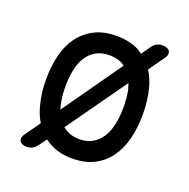

<svg xmlns="http://www.w3.org/2000/svg" viewBox="-114 -700 827 839"><g transform="rotate(20 300.0 -280.0)"><path d="M300 10Q242 10 200 -12Q183 -20 169 -31L142 6Q133 18 121.5 24Q110 30 95 30Q86 30 77.5 27Q69 24 64.5 18Q60 12 60.5 2.5Q61 -7 70 -19L119 -88Q99 -120 89 -162Q75 -214 75 -276Q75 -338 88 -390Q101 -442 129 -479.5Q157 -517 199.5 -538.5Q242 -560 300 -560Q359 -560 402 -539Q415 -532 427 -523L456 -565Q465 -578 477 -584Q489 -590 504 -590Q514 -590 522.5 -587Q531 -584 535.5 -578Q540 -572 539.5 -562.5Q539 -553 530 -541L479 -469Q501 -435 512 -390Q525 -338 525 -276Q525 -214 511.5 -161.5Q498 -109 470.5 -71Q443 -33 400.5 -11.5Q358 10 300 10ZM300 -80Q335 -80 360.5 -94.5Q386 -109 402.5 -134.5Q419 -160 427 -196.5Q435 -233 435 -276Q435 -319 428 -355Q424 -370 419 -384L222 -107Q230 -100 240 -95Q265 -80 300 -80ZM179 -173 373 -448Q368 -452 362 -456Q336 -470 300 -470Q264 -470 238.5 -455.5Q213 -441 196.5 -415.5Q180 -390 172.5 -354Q165 -318 165 -275Q165 -232 173 -196Q176 -184 179 -173Z"/></g></svg>

Font: Maple Mono NL
Style: Regular
Weight: 400
Monospace: yes
Designer: subframe7536
Version: Version 7.000